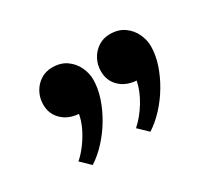

<svg xmlns="http://www.w3.org/2000/svg" viewBox="-73 -986 645 577"><g transform="rotate(-30 250.0 -697.5)"><path d="M148.9 -855Q178.2 -855 198 -840.8Q217.8 -826.7 227.8 -805.2Q237.8 -783.7 237.8 -762.2Q237.8 -732.4 227.3 -700.4Q216.8 -668.5 198.7 -637.9Q180.7 -607.4 157.2 -582Q133.8 -556.6 107.9 -540L76.2 -570.8Q93.8 -586.4 108.6 -606.7Q123.5 -627 134.3 -649.4Q145 -671.9 148.9 -693.8Q113.8 -696.3 91.8 -717.5Q69.8 -738.8 69.8 -771Q69.8 -793.5 79.8 -812.5Q89.8 -831.5 107.7 -843.3Q125.5 -855 148.9 -855ZM349.1 -855Q378.4 -855 398.2 -840.8Q418 -826.7 428 -805.2Q438 -783.7 438 -762.2Q438 -732.4 427.5 -700.4Q417 -668.5 398.9 -637.9Q380.9 -607.4 357.4 -582Q334 -556.6 308.1 -540L275.9 -570.8Q302.2 -594.2 322.5 -627.7Q342.8 -661.1 349.1 -693.8Q313.5 -696.3 291.7 -717.5Q270 -738.8 270 -771Q270 -793.5 280 -812.5Q290 -831.5 307.9 -843.3Q325.7 -855 349.1 -855Z"/></g></svg>

Font: BIZ UDPMincho
Style: Bold
Weight: 700
Designer: TypeBank Co., Ltd.
Foundry: Morisawa Inc.
Version: Version 1.06